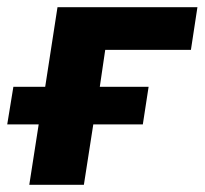

<svg xmlns="http://www.w3.org/2000/svg" viewBox="-28 -511 566 531"><path d="M53 0 79 -167H-8L9 -271H97L131 -491H518L500 -373H263L248 -271H383L367 -167H230L204 0Z"/></svg>

Font: Nunito Sans ExtraBold
Style: Italic
Weight: 800
Italic angle: -9°
Designer: Vernon Adams
Foundry: Vernon Adams
Version: Version 3.006; ttfautohint (v1.8.3)